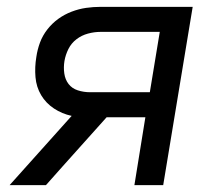

<svg xmlns="http://www.w3.org/2000/svg" viewBox="-20 -540 640 560"><path d="M8 0 189 -202Q161 -208 137.5 -223.5Q114 -239 100 -262.5Q86 -286 83.5 -315Q81 -344 86 -374Q89 -395 96.5 -415.5Q104 -436 118 -454Q132 -472 150 -485Q168 -498 189 -506Q210 -514 231 -517Q252 -520 273 -520H542L456 0H372L404 -198H291L162 -54L114 0ZM243 -271H417L446 -447H273Q255 -447 236.5 -442Q218 -437 203 -425.5Q188 -414 179.5 -397Q171 -380 168 -362Q165 -344 167.5 -326Q170 -308 180 -295Q190 -282 207 -276.5Q224 -271 243 -271Z"/></svg>

Font: Iosevka Custom Oblique
Style: Regular
Weight: 400
Italic angle: -9°
Designer: Belleve Invis
Foundry: Belleve Invis
Version: Version 27.0.1